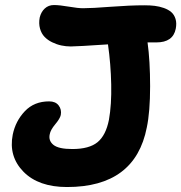

<svg xmlns="http://www.w3.org/2000/svg" viewBox="-20 -733 722 765"><path d="M247.1 12.2Q133.3 12.2 73.5 -48.8Q13.7 -109.9 30.8 -196.8Q42 -251 79.1 -290Q116.2 -329.1 175.8 -329.1Q201.2 -329.1 213.6 -313Q226.1 -296.9 222.2 -274.9Q219.2 -260.7 200.2 -238Q181.2 -215.3 178.2 -198.2Q172.4 -172.4 192.9 -155.8Q213.4 -139.2 268.1 -139.2Q335.4 -139.2 368.7 -166.5Q401.9 -193.8 414.1 -255.9Q424.8 -315.9 423.1 -397Q421.4 -478 410.2 -556.2Q286.6 -547.9 262.2 -547.9Q243.2 -547.9 224.6 -551.8Q206.1 -555.7 188 -564.5Q169.9 -573.2 157.5 -586.2Q145 -599.1 139.4 -619.1Q133.8 -639.2 138.2 -663.1Q143.6 -685.5 158.4 -699.2Q173.3 -712.9 194.8 -712.9Q217.3 -712.9 254.2 -706.5Q291 -700.2 311 -700.2Q346.2 -700.2 422.1 -706.1Q498 -711.9 556.2 -711.9Q578.1 -711.9 596.4 -709.7Q614.7 -707.5 632.8 -701.2Q650.9 -694.8 662.6 -684.6Q674.3 -674.3 679.4 -657.5Q684.6 -640.6 680.2 -618.2Q669.4 -564 603 -564H567.9Q578.1 -490.7 578.1 -389.2Q578.1 -287.6 564.9 -225.1Q518.6 12.2 247.1 12.2Z"/></svg>

Font: Shantell Sans Normal
Style: Bold Italic
Weight: 700
Italic angle: -11.31°
Designer: Stephen Nixon, Anya Danilova, Shantell Martin
Foundry: Arrow Type
Version: Version 1.006;[559af2be0]